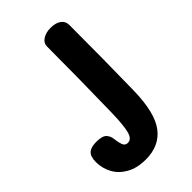

<svg xmlns="http://www.w3.org/2000/svg" viewBox="-305 -571 879 879"><g transform="rotate(-45 134.0 -131.5)"><path d="M-80 83Q-80 47 -64 32.5Q-48 18 -14 18Q25 18 38.5 32Q52 46 54 68Q58 99 64.5 111.5Q71 124 86 124Q110 124 119.5 90Q129 56 131 -26Q136 -261 136 -451Q136 -472 156.5 -485.5Q177 -499 208 -499Q240 -499 259 -485.5Q278 -472 278 -448Q278 -221 274 -25Q271 115 224.5 175.5Q178 236 91 236Q34 236 -4.5 214Q-43 192 -61.5 157Q-80 122 -80 83Z"/></g></svg>

Font: Mali
Style: Bold
Weight: 700
Designer: Kitiyaporn Chalermlarp | Katatrad Aksorn Co.,Ltd.
Foundry: Cadson Demak Co.,Ltd.
Version: Version 1.000; ttfautohint (v1.6)